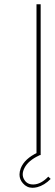

<svg xmlns="http://www.w3.org/2000/svg" viewBox="-20 -726 257 899"><path d="M150.9 0V-706.1H170.4V0ZM163.1 2Q112.8 25.4 94.7 60.1Q86.4 76.2 86.4 90.3Q86.4 103.5 93.3 114.7Q106.4 137.7 134.8 137.7H137.2Q171.9 136.7 206.1 101.1L217.3 111.8Q188 141.6 154.3 150.4Q142.6 153.3 132.3 153.3Q105.5 153.3 87.4 132.3Q71.3 114.3 71.3 91.3Q71.3 77.6 77.1 62Q94.7 17.1 156.2 -11.7L163.1 -15.1L169.9 -1.5Z"/></svg>

Font: Fortheenas_01
Style: Regular
Weight: 100
Designer: Situjuh Nazara
Version: Version 1.10 September 8, 2014